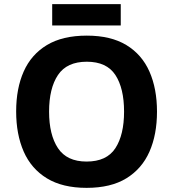

<svg xmlns="http://www.w3.org/2000/svg" viewBox="-20 -897 836 927"><path d="M738 -358Q738 -247 701.5 -164.5Q665 -82 590 -36Q515 10 398 10Q282 10 206.5 -36Q131 -82 94.5 -165Q58 -248 58 -359Q58 -470 94.5 -552Q131 -634 206.5 -679.5Q282 -725 399 -725Q515 -725 590 -679.5Q665 -634 701.5 -551.5Q738 -469 738 -358ZM217 -358Q217 -246 260 -181.5Q303 -117 398 -117Q495 -117 537 -181.5Q579 -246 579 -358Q579 -471 537 -535Q495 -599 399 -599Q303 -599 260 -535Q217 -471 217 -358ZM563 -877V-774H232V-877Z"/></svg>

Font: Noto Sans Thaana
Style: Bold
Weight: 700
Designer: David Williams
Foundry: Google Inc.
Version: Version 3.001; ttfautohint (v1.8.4.7-5d5b)